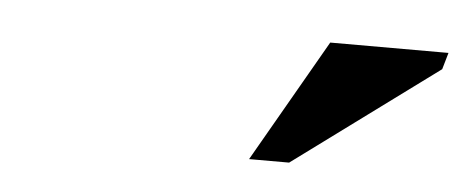

<svg xmlns="http://www.w3.org/2000/svg" viewBox="-28 -716 624 258"><g transform="rotate(5 284.0 -587.0)"><path d="M314 -504.5 409 -670H568.5L562 -647.5L368 -504.5Z"/></g></svg>

Font: Newsreader Text ExtraBold
Style: Italic
Weight: 800
Italic angle: -17°
Designer: Hugues Gentile
Foundry: Production Type
Version: Version 1.001